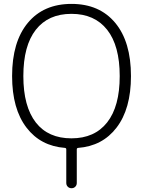

<svg xmlns="http://www.w3.org/2000/svg" viewBox="-20 -784 741 1000"><path d="M167 -145.5Q231.4 -63.5 352.1 -63.5Q472.7 -63.5 538.1 -146.5Q603.5 -229.5 603.5 -387.7Q603.5 -545.9 538.1 -628.9Q472.7 -711.9 352.1 -711.9Q231.4 -711.9 166.5 -628.9Q101.6 -545.9 101.6 -387.7Q101.6 -229.5 167 -145.5ZM662.1 -387.7Q662.1 -216.8 586.9 -119.1Q513.7 -23.4 386.7 -13.7Q379.9 -12.7 379.9 -5.9V168.9Q379.9 180.7 372.1 188.5Q364.3 196.3 352.5 196.3Q340.8 196.3 333 188.5Q325.2 180.7 325.2 168.9V-5.9Q325.2 -12.7 318.4 -13.7Q191.4 -23.4 118.2 -119.1Q43 -216.8 43 -387.7Q43 -566.4 125 -665Q207 -763.7 352.5 -763.7Q498 -763.7 580.1 -665Q662.1 -566.4 662.1 -387.7Z"/></svg>

Font: Gen Jyuu Gothic P Light
Style: Regular
Weight: 200
Designer: [Source Han Sans]
Ryoko NISHIZUKA  (kana & ideographs); Paul D. Hunt (Latin, Greek & Cyrillic); Wenlong ZHANG  (bopomofo
Version: Version 1.002.20150607